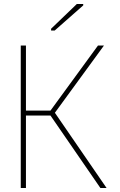

<svg xmlns="http://www.w3.org/2000/svg" viewBox="-20 -942 603 962"><path d="M236 -789H254L397 -915V-922H365L236 -798ZM84 0H110V-363H233L483 0H514L255 -377L501 -714H471L233 -388H110V-714H84Z"/></svg>

Font: Noto Sans Mono SemiCondensed Thin
Style: Regular
Weight: 100
Width: 4
Designer: Monotype Design Team
Foundry: Monotype Imaging Inc.
Version: Version 2.014